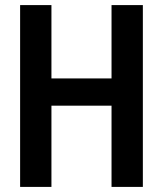

<svg xmlns="http://www.w3.org/2000/svg" viewBox="-20 -734 640 754"><path d="M59 0V-714H182V-426H418V-714H541V0H418V-319H182V0Z"/></svg>

Font: Noto Sans Mono SemiBold
Style: Regular
Weight: 600
Designer: Monotype Design Team
Foundry: Monotype Imaging Inc.
Version: Version 2.014; ttfautohint (v1.8.4.7-5d5b)